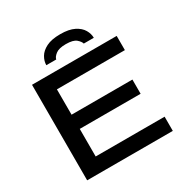

<svg xmlns="http://www.w3.org/2000/svg" viewBox="-193 -1033 1158 1194"><g transform="rotate(-30 385.5 -435.5)"><path d="M230 -747Q230 -776 246.5 -804.5Q263 -833 300.5 -852Q338 -871 401 -871Q463 -871 500.5 -852Q538 -833 554.5 -804.5Q571 -776 571 -747H499Q495 -763 474 -781.5Q453 -800 400 -800Q350 -800 327 -782Q304 -764 301 -747ZM92 0V-686H700V-584H212V-402H649V-300H212V-102H707V0Z"/></g></svg>

Font: Archivo SemiExpanded Medium
Style: Regular
Weight: 500
Width: 6
Designer: Hector Gatti
Foundry: Omnibus-Type
Version: Version 2.001; ttfautohint (v1.8.3)